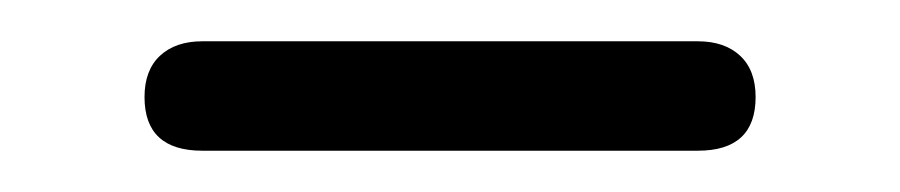

<svg xmlns="http://www.w3.org/2000/svg" viewBox="-20 -648 436 93"><path d="M50 -601Q50 -614 57.5 -621Q65 -628 78 -628H318Q331 -628 338.5 -621Q346 -614 346 -601Q346 -575 318 -575H78Q50 -575 50 -601Z"/></svg>

Font: Quicksand
Style: Regular
Weight: 400
Designer: Andrew Paglinawan
Foundry: Andrew Paglinawan
Version: Version 3.000